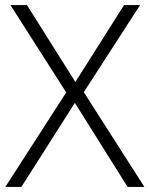

<svg xmlns="http://www.w3.org/2000/svg" viewBox="-20 -734 588 754"><path d="M547 0H481L274 -330L64 0H1L240 -371L21 -714H86L276 -412L467 -714H530L309 -372Z"/></svg>

Font: Noto Sans Gurmukhi UI Light
Style: Regular
Weight: 300
Designer: Jelle Bosma - Monotype Design Team
Foundry: Monotype Imaging Inc.
Version: Version 2.004; ttfautohint (v1.8.4.7-5d5b)